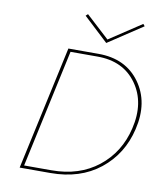

<svg xmlns="http://www.w3.org/2000/svg" viewBox="-92 -929 868 1005"><g transform="rotate(10 342.0 -426.5)"><path d="M597 -842 414 -721 283 -843 294 -853 417 -740 588 -853ZM384 -658Q529 -658 604 -554.5Q679 -451 644 -304Q612 -167 507 -83.5Q402 0 244 0H81L224 -658ZM626 -304Q660 -446 589.5 -544.5Q519 -643 382 -643H238L102 -15H247Q395 -15 495 -94Q595 -173 626 -304Z"/></g></svg>

Font: EauTest Thin
Style: Italic
Weight: 250
Italic angle: -12°
Designer: Christian Thalmann (Catharsis Fonts)
Version: Version 0.001;PS 000.001;hotconv 1.0.88;makeotf.lib2.5.64775